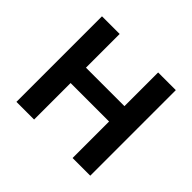

<svg xmlns="http://www.w3.org/2000/svg" viewBox="-129 -670 822 822"><g transform="rotate(45 282.5 -259.0)"><path d="M399 0V-518H506V0ZM59 0V-518H166V0ZM125 -221V-314H439V-221Z"/></g></svg>

Font: TikTok Sans 24pt Medium
Style: Regular
Weight: 500
Version: Version 4.000